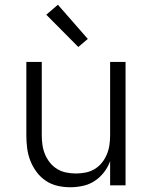

<svg xmlns="http://www.w3.org/2000/svg" viewBox="-20 -781 640 809"><path d="M276 8Q249 8 222.5 2Q196 -4 173.5 -19Q151 -34 134.5 -56Q118 -78 108 -103.5Q98 -129 94.5 -156Q91 -183 91 -210V-520H156V-210Q156 -190 159 -169.5Q162 -149 170 -130Q178 -111 191 -95Q204 -79 221.5 -68.5Q239 -58 259.5 -54Q280 -50 300 -50Q320 -50 340.5 -54Q361 -58 378.5 -68.5Q396 -79 409 -95Q422 -111 430 -130Q438 -149 441 -169.5Q444 -190 444 -210V-520H509V0H444V-102Q435 -77 418.5 -55.5Q402 -34 379.5 -19Q357 -4 330 2Q303 8 276 8ZM310 -583 175 -719 224 -761 350 -617Z"/></svg>

Font: Iosevka Light Extended
Style: Regular
Weight: 300
Width: 7
Monospace: yes
Designer: Belleve Invis
Foundry: Belleve Invis
Version: Version 32.5.0; ttfautohint (v1.8.4)